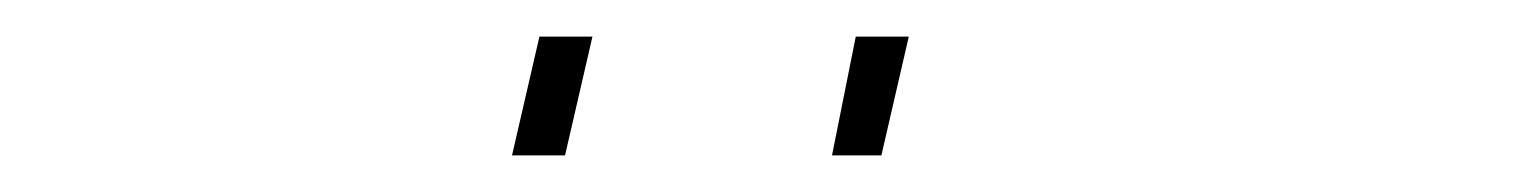

<svg xmlns="http://www.w3.org/2000/svg" viewBox="-20 -718 831 105"><path d="M260 -633 275 -698H304L289 -633ZM435 -633 448 -698H477L462 -633Z"/></svg>

Font: TitilliumWebThinItalic
Style: Thin Italic
Weight: 200
Italic angle: -13°
Version: Version 1.001;PS 57.000;hotconv 1.0.70;makeotf.lib2.5.55311